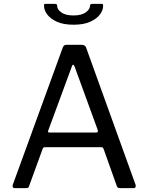

<svg xmlns="http://www.w3.org/2000/svg" viewBox="-20 -974 767 994"><path d="M55 0Q49 0 46.5 -4.5Q44 -9 46 -17L305 -728Q308 -735 312 -738.5Q316 -742 325 -742H403Q421 -742 426 -727L682 -17Q684 -11 681.5 -5.5Q679 0 672 0H601Q589 0 585 -10L516 -204Q514 -208 512 -210Q510 -212 504 -212H213Q204 -212 201 -204L130 -9Q129 -5 125.5 -2.5Q122 0 115 0H55ZM478 -288Q490 -288 486 -301L366 -630Q362 -639 358.5 -639Q355 -639 352 -630L230 -299Q225 -288 236 -288ZM361 -846Q309 -846 275.5 -861Q242 -876 225 -898.5Q208 -921 208 -944Q207 -949 209 -951.5Q211 -954 214 -954H261Q269 -954 272.5 -952Q276 -950 276 -945Q275 -926 297 -910Q319 -894 361 -894ZM361 -846V-894Q402 -894 424 -910Q446 -926 446 -945Q446 -950 449.5 -952Q453 -954 461 -954H507Q511 -954 512.5 -951.5Q514 -949 514 -944Q514 -921 497 -898.5Q480 -876 446 -861Q412 -846 361 -846Z"/></svg>

Font: Libre Franklin
Style: Regular
Weight: 400
Designer: Pablo Impallari, Rodrigo Fuenzalida, Nhung Nguyen
Foundry: Impallari Type
Version: Version 3.000